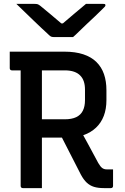

<svg xmlns="http://www.w3.org/2000/svg" viewBox="-20 -965 640 985"><path d="M378 -324Q406 -273 431.5 -226.5Q457 -180 484 -129Q495 -110 504.5 -103Q514 -96 528 -96Q534 -96 537 -96Q540 -96 544 -96H560Q560 -73 560 -53.5Q560 -34 560 -11Q560 -6 557 -3Q554 0 549 0Q542 0 532 0Q522 0 513 0Q483 0 462 -6.5Q441 -13 425 -28Q409 -43 395 -69Q368 -122 340.5 -175.5Q313 -229 286 -282ZM30 -700Q100 -700 170 -700Q240 -700 310 -700Q366 -700 407 -686.5Q448 -673 474.5 -647Q501 -621 513.5 -584.5Q526 -548 526 -502V-451Q526 -406 512.5 -370.5Q499 -335 472.5 -310Q446 -285 409 -272Q372 -259 324 -259Q290 -259 254.5 -259Q219 -259 184 -259L173 -253V-353Q208 -353 242.5 -353Q277 -353 312 -353Q348 -353 371 -364Q394 -375 405 -397Q416 -419 416 -451V-505Q416 -529 410 -547Q404 -565 392 -577Q380 -590 360 -597Q340 -604 312 -604Q267 -604 221.5 -604Q176 -604 131 -604Q86 -604 41 -604Q36 -604 33 -607Q30 -610 30 -615Q30 -637 30 -657.5Q30 -678 30 -700ZM195 0Q170 0 146.5 0Q123 0 97 0Q92 0 89 -3Q86 -6 86 -11Q86 -93 86 -171.5Q86 -250 86 -327.5Q86 -405 86 -484Q86 -563 86 -644H207L195 -622Q195 -581 195 -540Q195 -499 195 -459Q195 -399 195 -340.5Q195 -282 195 -222.5Q195 -163 195 -99Q195 -72 195 -47Q195 -22 195 0ZM355 -775Q344 -775 324 -775Q304 -775 284.5 -775Q265 -775 254 -775Q246 -775 240.5 -778Q235 -781 221 -795Q213 -802 195 -819Q177 -836 154.5 -857.5Q132 -879 108.5 -902Q85 -925 64 -945Q85 -945 111 -945Q137 -945 158 -945Q169 -945 174 -943Q179 -941 187 -935Q203 -922 236 -894.5Q269 -867 318 -825L265 -845Q281 -845 297 -845Q313 -845 330 -845L278 -824Q324 -864 359 -893Q394 -922 421 -945H510Q514 -945 516.5 -944.5Q519 -944 520 -942Q521 -940 521 -938Q521 -934 517 -930Q513 -926 499 -912Q486 -899 467 -881Q448 -863 427 -843.5Q406 -824 387.5 -805.5Q369 -787 355 -775Z"/></svg>

Font: Recursive Monospace Medium
Style: Regular
Weight: 500
Version: Version 1.047